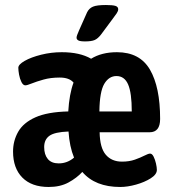

<svg xmlns="http://www.w3.org/2000/svg" viewBox="-20 -738 690 765"><path d="M174 7Q106 7 69 -30.5Q32 -68 32 -134Q32 -177 52.5 -213Q73 -249 121 -270.5Q169 -292 252 -294Q256 -363 273 -409Q256 -429 218 -429Q182 -429 153.5 -421Q125 -413 106.5 -405.5Q88 -398 81 -398Q72 -398 65.5 -411Q59 -424 56 -440.5Q53 -457 53 -468Q53 -481 78.5 -495.5Q104 -510 144 -520Q184 -530 226 -530Q298 -530 343 -504Q385 -530 446 -530Q537 -530 577.5 -460.5Q618 -391 618 -264Q618 -211 576 -211H377Q378 -149 401.5 -121.5Q425 -94 466 -94Q495 -94 517.5 -102Q540 -110 555.5 -118Q571 -126 578 -126Q586 -126 592 -114Q598 -102 601.5 -86.5Q605 -71 605 -61Q605 -43 580.5 -27.5Q556 -12 522 -2.5Q488 7 459 7Q359 7 308 -53Q286 -29 253 -11Q220 7 174 7ZM376 -294H505Q505 -368 490.5 -401.5Q476 -435 444 -435Q414 -435 395.5 -404Q377 -373 376 -294ZM214 -87Q248 -87 275 -110Q257 -154 253 -214Q198 -212 177 -197Q156 -182 156 -152Q156 -122 170.5 -104.5Q185 -87 214 -87ZM319 -573Q299 -573 292 -577Q285 -581 285 -588Q285 -595 295 -617L327 -689Q335 -705 350.5 -711.5Q366 -718 402 -718Q429 -718 440 -714.5Q451 -711 451 -701Q451 -694 445 -685Q439 -676 429 -663L383 -601Q370 -584 357 -578.5Q344 -573 319 -573Z"/></svg>

Font: Asap Condensed SemiBold
Style: Regular
Weight: 600
Width: 3
Designer: Pablo Cosgaya
Foundry: Omnibus-Type
Version: Version 3.001; ttfautohint (v1.8.4.7-5d5b)